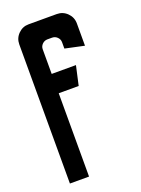

<svg xmlns="http://www.w3.org/2000/svg" viewBox="-143 -813 645 877"><g transform="rotate(-20 180.0 -374.0)"><path d="M40 0V-676Q40 -706 61 -727Q82 -748 111 -748H248Q278 -748 299 -727Q320 -706 320 -676V-568L227 -588V-619Q227 -633 216.5 -643.5Q206 -654 191 -654H169Q154 -654 143.5 -643.5Q133 -633 133 -619V-499H251L230 -405H133V0Z"/></g></svg>

Font: Odibee Sans
Style: Regular
Weight: 400
Designer: James Barnard - Barnard Co. Limited
Version: Version 2.001; ttfautohint (v1.8.3)